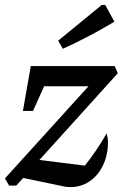

<svg xmlns="http://www.w3.org/2000/svg" viewBox="-27 -753 507 779"><path d="M10 0 -7 -29 332 -403H152L107 -303H66L98 -485H438L451 -456L133 -104L317 -81Q362 -136 406 -212Q408 -203 409.5 -193.5Q411 -184 411 -175Q411 -125 391.5 -83.5Q372 -42 337.5 -18Q303 6 259 6Q239 6 221 1L67 -31L39 0ZM228 -555 209 -588 386 -733H400L437 -665Q336 -604 228 -555Z"/></svg>

Font: Piazzolla Medium
Style: Italic
Weight: 500
Italic angle: -11.3°
Designer: Juan Pablo del Peral
Foundry: Huerta Tipografica
Version: Version 1.330